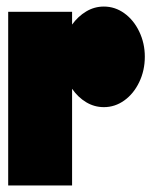

<svg xmlns="http://www.w3.org/2000/svg" viewBox="-20 -566 462 586"><path d="M422 -393Q422 -351 405 -315.5Q388 -280 359.5 -259.5Q331 -239 297 -239Q268 -239 243 -254Q218 -269 200 -295V0H5V-530H200V-491Q218 -516 243 -531Q268 -546 297 -546Q331 -546 359.5 -525.5Q388 -505 405 -469.5Q422 -434 422 -393Z"/></svg>

Font: FFF_tuoi-tre Black
Style: Regular
Weight: 900
Designer: bBox Type GmbH
Foundry: bBox Type GmbH
Version: Version 1.001